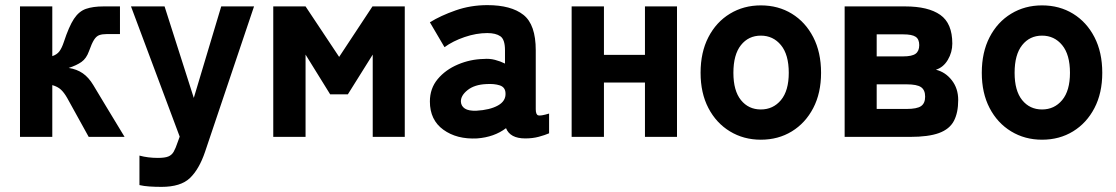

<svg xmlns="http://www.w3.org/2000/svg" viewBox="-20 -534 4354 749"><path d="M58 0V-509H184V-315Q202 -321 211.5 -333.5Q221 -346 229 -370Q249 -431 268.5 -460.5Q288 -490 315.5 -499.5Q343 -509 384 -509H448V-401H395Q379 -401 367.5 -397Q356 -393 347 -379Q338 -365 327 -334Q317 -306 298 -292.5Q279 -279 248 -269Q280 -264 303 -248Q326 -232 344 -202Q344 -202 354.5 -184.5Q365 -167 391.5 -123Q418 -79 466 0H326L242 -152Q230 -173 217.5 -184.5Q205 -196 184 -202V0Z M610 195Q585 195 563 193.5Q541 192 524 188V73Q557 82 596 82Q623 82 636.5 76.5Q650 71 657.5 58Q665 45 673 21L681 -1L491 -509H622L736 -152L843 -509H971L780 58Q757 126 721 160.5Q685 195 610 195Z M1046 0V-509H1172L1303 -312L1433 -509H1559V0H1434V-321L1337 -166H1268L1172 -321V0Z M1841 6Q1762 10 1709.5 -28Q1657 -66 1657 -138Q1657 -189 1687.5 -225.5Q1718 -262 1766.5 -282.5Q1815 -303 1867 -304Q1890 -306 1911 -300.5Q1932 -295 1950 -286V-338Q1950 -380 1932 -392.5Q1914 -405 1881 -405Q1838 -405 1792.5 -389.5Q1747 -374 1714 -350L1657 -447Q1699 -473 1757.5 -493.5Q1816 -514 1881 -514Q1974 -514 2022 -476Q2070 -438 2070 -338V-108Q2070 -87 2079.5 -84Q2089 -81 2122 -91V-14Q2106 -7 2082 -0.5Q2058 6 2029 6Q1970 6 1954 -34Q1908 1 1841 6ZM1838 -102Q1891 -105 1922.5 -122.5Q1954 -140 1952 -171Q1951 -194 1929.5 -201Q1908 -208 1877 -206Q1831 -204 1804 -182.5Q1777 -161 1778 -137Q1779 -120 1793.5 -110.5Q1808 -101 1838 -102Z M2210 0V-509H2336V-320H2496V-509H2621V0H2496V-212H2336V0Z M2948 11Q2881 11 2827.5 -21.5Q2774 -54 2743.5 -112.5Q2713 -171 2713 -250Q2713 -330 2743.5 -389Q2774 -448 2827.5 -480.5Q2881 -513 2948 -513Q3016 -513 3069 -480.5Q3122 -448 3152.5 -389Q3183 -330 3183 -250Q3183 -171 3152.5 -112.5Q3122 -54 3069 -21.5Q3016 11 2948 11ZM2948 -107Q2996 -107 3026.5 -143.5Q3057 -180 3057 -250Q3057 -321 3026.5 -358Q2996 -395 2948 -395Q2900 -395 2870.5 -358Q2841 -321 2841 -250Q2841 -180 2870.5 -143.5Q2900 -107 2948 -107Z M3275 0V-509H3511Q3601 -509 3648 -476Q3695 -443 3695 -364Q3695 -330 3677.5 -300.5Q3660 -271 3631 -262Q3668 -253 3693 -221Q3718 -189 3718 -144Q3718 -94 3701 -62Q3684 -30 3643 -15Q3602 0 3530 0ZM3400 -109H3517Q3557 -109 3573 -120Q3589 -131 3589 -157Q3589 -183 3573 -194Q3557 -205 3517 -205H3400ZM3400 -314H3503Q3538 -314 3552 -324.5Q3566 -335 3566 -358Q3566 -381 3552 -390.5Q3538 -400 3503 -400H3400Z M4045 11Q3978 11 3924.5 -21.5Q3871 -54 3840.5 -112.5Q3810 -171 3810 -250Q3810 -330 3840.5 -389Q3871 -448 3924.5 -480.5Q3978 -513 4045 -513Q4113 -513 4166 -480.5Q4219 -448 4249.5 -389Q4280 -330 4280 -250Q4280 -171 4249.5 -112.5Q4219 -54 4166 -21.5Q4113 11 4045 11ZM4045 -107Q4093 -107 4123.5 -143.5Q4154 -180 4154 -250Q4154 -321 4123.5 -358Q4093 -395 4045 -395Q3997 -395 3967.5 -358Q3938 -321 3938 -250Q3938 -180 3967.5 -143.5Q3997 -107 4045 -107Z"/></svg>

Font: Zen Kaku Gothic New Black
Style: Regular
Weight: 900
Designer: Yoshimichi Ohira
Foundry: Positype
Version: Version 1.001